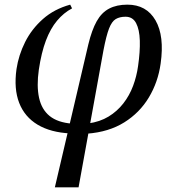

<svg xmlns="http://www.w3.org/2000/svg" viewBox="-20 -566 757 826"><path d="M216 240 360 -375Q375 -437 396 -474.5Q417 -512 449.5 -529Q482 -546 528 -546Q610 -546 649 -478.5Q688 -411 671 -292Q660 -213 620.5 -147Q581 -81 514.5 -39.5Q448 2 355 9L360 -35Q410 -42 447 -64.5Q484 -87 510.5 -121Q537 -155 552.5 -196.5Q568 -238 574 -282Q583 -344 581.5 -391.5Q580 -439 565.5 -466.5Q551 -494 520 -494Q495 -494 478 -484Q461 -474 449 -443Q437 -412 425 -349L318 240ZM283 8Q198 4 142 -29.5Q86 -63 62.5 -123.5Q39 -184 51 -269Q60 -329 88 -385Q116 -441 164.5 -484Q213 -527 282 -546L290 -530Q254 -511 225.5 -477Q197 -443 177.5 -391.5Q158 -340 147 -266Q137 -196 148 -145.5Q159 -95 193.5 -67Q228 -39 290 -34Z"/></svg>

Font: Noto Serif
Style: Italic
Weight: 400
Italic angle: -12°
Designer: Monotype Design Team
Foundry: Monotype Imaging Inc.
Version: Version 2.013